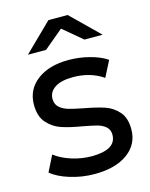

<svg xmlns="http://www.w3.org/2000/svg" viewBox="-113 -810 695 888"><g transform="rotate(-15 235.0 -365.5)"><path d="M112.5 -11.5C150.2 0.2 189.3 6 230 6C296.7 6 349.3 -8.2 388 -36.5C426.7 -64.8 446 -103 446 -151C446 -187 437.2 -215 419.5 -235C401.8 -255 380.7 -269.2 356 -277.5C331.3 -285.8 299 -293.7 259 -301C228.3 -307 204.8 -312.3 188.5 -317C172.2 -321.7 158.3 -329 147 -339C135.7 -349 130 -362.7 130 -380C130 -402 140 -419.7 160 -433C180 -446.3 209 -453 247 -453C302.3 -453 350.3 -439 391 -411L430 -487C408.7 -501.7 381.3 -513.3 348 -522C314.7 -530.7 281.3 -535 248 -535C184.7 -535 134.2 -520.5 96.5 -491.5C58.8 -462.5 40 -424 40 -376C40 -338.7 49.2 -309.7 67.5 -289C85.8 -268.3 107.7 -253.7 133 -245C158.3 -236.3 191 -228.7 231 -222C260.3 -216.7 283 -211.8 299 -207.5C315 -203.2 328.3 -196.3 339 -187C349.7 -177.7 355 -165 355 -149C355 -101 315.7 -77 237 -77C205 -77 173.3 -82 142 -92C110.7 -102 84 -115.3 62 -132L24 -56C45.3 -38 74.8 -23.2 112.5 -11.5ZM344 -607H431L298 -737H206L73 -607H160L252 -684Z"/></g></svg>

Font: Rookery
Style: Regular
Weight: 400
Designer: Ryan Kimball / Julieta Ulanovsky
Foundry: Motorola Mobility LLC.
Version: Version 1.0